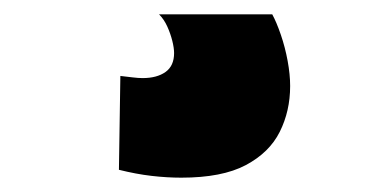

<svg xmlns="http://www.w3.org/2000/svg" viewBox="-20 -28 518 268"><path d="M148 78Q157 79 165 80Q173 81 179 81Q199 81 211 72.5Q223 64 223 46Q223 39 220.5 29Q218 19 213.5 9Q209 -1 202 -8H360Q366 3 372 20.5Q378 38 381.5 57Q385 76 385 92Q385 127 370.5 156Q356 185 323 202.5Q290 220 233 220Q213 220 191.5 217.5Q170 215 146 209Z"/></svg>

Font: Georama Black
Style: Regular
Weight: 900
Designer: Jean-Baptiste Levee
Foundry: Production Type
Version: Version 1.001